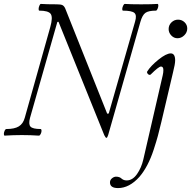

<svg xmlns="http://www.w3.org/2000/svg" viewBox="-27 -688 974 978"><path d="M503.9 0 271 -577.1 265.1 -576.2 126 -87.9Q117.2 -55.2 128.4 -43Q139.6 -30.8 180.2 -30.8Q184.6 -29.3 184.6 -22Q184.6 -14.6 180.4 -5.9Q176.3 2.9 170.9 2.9Q128.9 0 84 0Q41 0 -3.9 2.9Q-7.3 1.5 -7.3 -5.9Q-7.3 -13.2 -3.4 -22Q0.5 -30.8 5.9 -30.8Q46.9 -30.8 68.8 -44.2Q90.8 -57.6 99.1 -87.9L229 -549.8Q243.2 -600.1 231.4 -616.9Q219.7 -633.8 172.9 -633.8Q169.4 -635.3 169.7 -642.8Q169.9 -650.4 173.6 -659.2Q177.2 -668 181.2 -668Q209 -666 262.2 -666Q283.2 -666 291.5 -661.6Q299.8 -657.2 305.2 -645L519 -108.9L526.9 -109.9L661.1 -578.1Q670.9 -610.8 657.5 -622.3Q644 -633.8 599.1 -633.8Q595.2 -635.3 595.7 -642.8Q596.2 -650.4 600.3 -659.2Q604.5 -668 608.9 -668Q636.7 -666 691.9 -666Q748 -666 775.9 -668Q779.8 -666.5 779.5 -658.9Q779.3 -651.4 775.4 -642.6Q771.5 -633.8 767.1 -633.8Q729 -633.8 713.4 -622.3Q697.8 -610.8 688 -576.2L523.9 0Q519.5 14.2 515.1 14.2Q510.7 14.2 503.9 0ZM877 -493.2Q858.9 -493.2 845.5 -507.3Q832 -521.5 832 -540Q832 -560.1 846.4 -574Q860.8 -587.9 879.9 -587.9Q899.4 -587.9 913.1 -574.7Q926.8 -561.5 926.8 -543Q926.8 -522.9 911.6 -508.1Q896.5 -493.2 877 -493.2ZM574.2 270Q533.2 270 533.2 241.2Q533.2 228.5 543.5 220.2Q553.7 211.9 564 211.9Q582.5 211.9 592.8 222.2Q603 231 618.2 231Q648.4 231 670.9 198.7Q693.4 166.5 703.1 124L801.8 -304.2Q805.2 -317.9 805.2 -331.1Q805.2 -349.1 793 -349.1Q781.2 -349.1 740.2 -308.1Q737.3 -305.7 732.4 -307.1Q727.5 -308.6 723.9 -314.2Q720.2 -319.8 723.1 -324.2Q740.7 -352.5 780.3 -384.3Q819.8 -416 842.8 -416Q865.2 -416 865.2 -379.9Q865.2 -362.3 854 -317.9L794.9 -66.9Q784.2 -22 777.1 4.4Q770 30.8 755.9 74.2Q741.7 117.7 723.6 152.1Q705.6 186.5 683.1 212.9Q631.8 270 574.2 270Z"/></svg>

Font: Junicode SmCond Light
Style: Italic
Weight: 300
Width: 4
Italic angle: -11°
Designer: Peter S. Baker
Version: Version 2.206